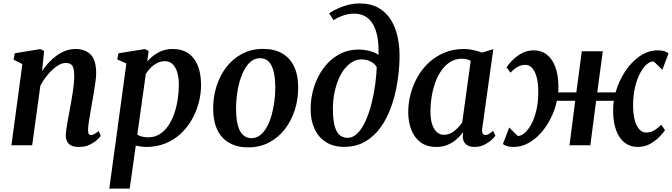

<svg xmlns="http://www.w3.org/2000/svg" viewBox="-20 -851 3937 1125"><path d="M226.5 -434.5Q244.5 -461.5 266.2 -485Q288 -508.5 313 -526.2Q338 -544 365.8 -554Q393.5 -564 423.5 -564Q477.5 -564 510.5 -532Q543.5 -500 543.5 -421Q543.5 -402 539.2 -371.2Q535 -340.5 529.5 -307Q524 -273.5 519 -246.5Q515 -221 509.8 -192.5Q504.5 -164 500.5 -137.2Q496.5 -110.5 496 -90Q496 -72.5 500.5 -66Q505 -59.5 512 -59.5Q521 -59.5 531.5 -65Q542 -70.5 558 -83.5L570.5 -55Q566 -47.5 549 -31.8Q532 -16 505.2 -3Q478.5 10 442.5 10Q412 10 395.2 0.5Q378.5 -9 371.8 -25Q365 -41 365.5 -61Q366 -74 368.5 -92.5Q371 -111 374.8 -132.5Q378.5 -154 382.8 -176.2Q387 -198.5 391 -219.5Q394.5 -240.5 398.8 -264.5Q403 -288.5 406.8 -313.5Q410.5 -338.5 412.8 -362.8Q415 -387 415 -408Q414.5 -437 409.5 -453Q404.5 -469 393.5 -475.5Q382.5 -482 364.5 -482Q346.5 -482 326.5 -471.2Q306.5 -460.5 286.8 -442Q267 -423.5 248.8 -399.8Q230.5 -376 216.5 -349L168.5 0H47L111 -475.5L59.5 -501.5L67 -539L216.5 -563.5L238.5 -552.5Z M620.5 254 720.5 -479 667 -503 674.5 -539 829 -563.5 850.5 -552.5 843 -491Q858.5 -510 880.8 -526.5Q903 -543 930.5 -553.5Q958 -564 991 -564Q1046.5 -564 1083.5 -538.5Q1120.5 -513 1139.2 -466Q1158 -419 1158 -354Q1158 -299.5 1143.8 -246.8Q1129.5 -194 1102.5 -147.5Q1075.5 -101 1036.5 -65.5Q997.5 -30 947.2 -10Q897 10 837.5 10Q822.5 10 806.5 7.5Q790.5 5 775.5 2.5L740 254ZM784.5 -62Q797.5 -54 813.8 -50.2Q830 -46.5 849.5 -46.5Q886.5 -46.5 915.5 -64.8Q944.5 -83 965.8 -114Q987 -145 1000.8 -184.8Q1014.5 -224.5 1021.2 -268Q1028 -311.5 1028 -353.5Q1028 -395 1018.8 -426.2Q1009.5 -457.5 991.5 -475Q973.5 -492.5 946.5 -492.5Q922 -492.5 900.8 -481.5Q879.5 -470.5 862.8 -453.5Q846 -436.5 834.5 -418.5Z M1521 -564.5Q1587.5 -564.5 1633.2 -538.2Q1679 -512 1703 -461.8Q1727 -411.5 1727 -339Q1727.5 -269.5 1707.2 -206.2Q1687 -143 1648.8 -93.8Q1610.5 -44.5 1556.2 -16Q1502 12.5 1434 12.5Q1369 12.5 1323.2 -13.8Q1277.5 -40 1253.5 -90Q1229.5 -140 1229 -211.5Q1228.5 -282 1248.5 -345.5Q1268.5 -409 1306.8 -458.2Q1345 -507.5 1399.2 -536Q1453.5 -564.5 1521 -564.5ZM1504 -510Q1474.5 -510 1451.5 -491.8Q1428.5 -473.5 1411.8 -442.5Q1395 -411.5 1384 -373Q1373 -334.5 1368 -293.5Q1363 -252.5 1363 -215Q1363.5 -153 1374.2 -114.8Q1385 -76.5 1405.2 -59Q1425.5 -41.5 1453.5 -41.5Q1482.5 -41.5 1505.2 -59.8Q1528 -78 1544.8 -109Q1561.5 -140 1572 -178.5Q1582.5 -217 1587.8 -258Q1593 -299 1593 -337Q1592.5 -399 1582 -437Q1571.5 -475 1552 -492.5Q1532.5 -510 1504 -510Z M1995.5 9.5Q1934 9.5 1890.2 -18Q1846.5 -45.5 1823.2 -95.5Q1800 -145.5 1800 -211.5Q1800 -276.5 1819.2 -338.8Q1838.5 -401 1875.2 -451.2Q1912 -501.5 1964 -531Q2016 -560.5 2081.5 -560.5Q2117.5 -560.5 2150 -551.2Q2182.5 -542 2197.5 -528.5Q2200 -593.5 2190.5 -639.5Q2181 -685.5 2162 -714.8Q2143 -744 2116 -757.5Q2089 -771 2055.5 -771Q2025.5 -771 1997 -762.2Q1968.5 -753.5 1934 -733L1908.5 -773.5Q1936 -791.5 1966 -804.2Q1996 -817 2026.2 -824Q2056.5 -831 2084.5 -831Q2151.5 -831 2197.8 -804.8Q2244 -778.5 2271.8 -732.8Q2299.5 -687 2311.2 -627.8Q2323 -568.5 2321 -502.5Q2319 -433.5 2307 -361.2Q2295 -289 2271.2 -222.8Q2247.5 -156.5 2209.8 -104Q2172 -51.5 2119 -21Q2066 9.5 1995.5 9.5ZM2016 -43.5Q2049.5 -43.5 2076.5 -71.8Q2103.5 -100 2123.8 -146.2Q2144 -192.5 2157.8 -247.8Q2171.5 -303 2178.8 -358.5Q2186 -414 2187.5 -458.5Q2176 -475.5 2161.2 -485.2Q2146.5 -495 2130.5 -499Q2114.5 -503 2098.5 -503Q2068.5 -503 2042.8 -487.2Q2017 -471.5 1996.2 -444Q1975.5 -416.5 1961 -380Q1946.5 -343.5 1938.5 -301.5Q1930.5 -259.5 1930.5 -215.5Q1930.5 -159 1939 -120.8Q1947.5 -82.5 1966.5 -63Q1985.5 -43.5 2016 -43.5Z M2805.5 -98.5Q2802.5 -76.5 2808.8 -68Q2815 -59.5 2824.5 -59.5Q2833 -59.5 2843.2 -65.2Q2853.5 -71 2869 -84.5L2883 -56Q2878 -48 2861 -32Q2844 -16 2818.2 -3Q2792.5 10 2759.5 10Q2729.5 10 2710.5 -5.5Q2691.5 -21 2691.5 -53L2694 -76.5Q2678 -55.5 2655.5 -35.5Q2633 -15.5 2603.8 -2.8Q2574.5 10 2537.5 10Q2481.5 10 2444.8 -17Q2408 -44 2390 -90.5Q2372 -137 2372 -194.5Q2372 -247 2385.8 -299.8Q2399.5 -352.5 2426.5 -400Q2453.5 -447.5 2493.2 -484.5Q2533 -521.5 2584.8 -542.8Q2636.5 -564 2699 -564Q2725 -564 2754.2 -557.5Q2783.5 -551 2804.5 -543L2870.5 -563ZM2738 -494.5Q2727.5 -501 2714.2 -504Q2701 -507 2687 -507Q2648.5 -507 2618.8 -488.5Q2589 -470 2566.8 -438.5Q2544.5 -407 2530.2 -367Q2516 -327 2509 -283.5Q2502 -240 2502 -198.5Q2502 -153.5 2512 -123Q2522 -92.5 2539.8 -76.8Q2557.5 -61 2581 -61Q2599 -61 2614.5 -67.5Q2630 -74 2643.5 -84.8Q2657 -95.5 2668.5 -108.5Q2680 -121.5 2688.5 -134Z M2990.5 10Q2967.5 10 2952.2 5.5Q2937 1 2926.5 -7L2964 -104Q2968 -100 2974.5 -93Q2981 -86 2988.8 -78.5Q2996.5 -71 3003.2 -64.5Q3010 -58 3014.5 -54Q3034.5 -54.5 3055.2 -72.8Q3076 -91 3094 -124.8Q3112 -158.5 3123 -206Q3134 -253.5 3134 -311.5Q3134 -366 3123.8 -401.2Q3113.5 -436.5 3096.8 -453.8Q3080 -471 3059.5 -471Q3034.5 -471 3013.5 -459.5Q2992.5 -448 2971 -425L2948 -457Q2957 -471 2979 -494.5Q3001 -518 3033.8 -537Q3066.5 -556 3108.5 -556Q3152 -556 3184.2 -531Q3216.5 -506 3234.2 -457.8Q3252 -409.5 3252 -339.5Q3252 -332 3251.8 -324.5Q3251.5 -317 3250.5 -309.5H3357L3389 -550.5H3512L3479.5 -309.5H3587Q3605.5 -375.5 3642.2 -431.5Q3679 -487.5 3728.5 -521.8Q3778 -556 3834 -556Q3856.5 -556 3871.8 -551.5Q3887 -547 3897 -538L3861 -442Q3856.5 -446 3849.8 -452.8Q3843 -459.5 3835.2 -467Q3827.5 -474.5 3820.8 -481.2Q3814 -488 3809.5 -491.5Q3789.5 -491.5 3768.8 -473.2Q3748 -455 3730 -421Q3712 -387 3700.8 -339.5Q3689.5 -292 3689.5 -234Q3689.5 -180.5 3699.8 -145Q3710 -109.5 3727.2 -92Q3744.5 -74.5 3765 -74.5Q3790.5 -74.5 3811.5 -86Q3832.5 -97.5 3854 -120.5L3876.5 -88Q3867.5 -74.5 3845.5 -51Q3823.5 -27.5 3790.8 -8.8Q3758 10 3716 10Q3672.5 10 3640 -15.2Q3607.5 -40.5 3589.8 -88.8Q3572 -137 3572.5 -206.5Q3572.5 -219.5 3573.5 -233Q3574.5 -246.5 3576.5 -260.5H3473L3439 0H3317L3350.5 -260.5H3243Q3231.5 -207 3207.2 -158.2Q3183 -109.5 3149.2 -71.8Q3115.5 -34 3075 -12Q3034.5 10 2990.5 10Z"/></svg>

Font: Merriweather 28pt SemiBold
Style: Italic
Weight: 600
Italic angle: -7.8°
Version: Version 2.101